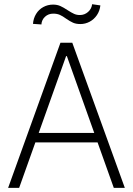

<svg xmlns="http://www.w3.org/2000/svg" viewBox="-20 -915 646 935"><path d="M19.5 0 274.4 -707H332L587.9 0H534.2L455.1 -221.7H152.3L73.2 0ZM439 -267.6 305.7 -641.6H301.8L168.5 -267.6ZM238.3 -892.6Q258.3 -892.6 273.7 -885.7Q289.1 -878.9 309.6 -865.2Q328.6 -853 341.1 -847.4Q353.5 -841.8 369.1 -841.8Q391.6 -841.8 408.7 -856.7Q425.8 -871.6 428.7 -894.5L468.8 -888.7Q465.8 -861.8 451.9 -841.3Q438 -820.8 416.7 -809.3Q395.5 -797.9 371.1 -797.9Q350.6 -797.9 335.7 -804.4Q320.8 -811 301.8 -824.2Q285.2 -836.4 271.5 -842.5Q257.8 -848.6 239.3 -848.6Q215.8 -848.6 199.5 -833.7Q183.1 -818.8 181.6 -795.9L140.6 -798.8Q142.6 -825.7 155.8 -847.2Q168.9 -868.7 190.7 -880.6Q212.4 -892.6 238.3 -892.6Z"/></svg>

Font: Pretendard ExtraLight
Style: Regular
Weight: 200
Designer: Base glyphs from Inter by Rasmus Andersson; Hangeul glyphs from Noto Sans CJK(Source Han Sans) by Jang Soo-young and Kan
Foundry: Kil Hyung-jin
Version: Version 1.309